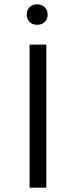

<svg xmlns="http://www.w3.org/2000/svg" viewBox="-20 -863 349 883"><path d="M116 -658H193V0H116ZM103 -796Q103 -817 116 -830Q129 -843 151 -843Q172 -843 185.5 -830Q199 -817 199 -796Q199 -775 185.5 -762Q172 -749 151 -749Q129 -749 116 -762Q103 -775 103 -796Z"/></svg>

Font: LXGW Bright TC
Style: Regular
Weight: 400
Designer: Christian Thalmann (Catharsis Fonts)
Foundry: LXGW / Christian Thalmann (Catharsis Fonts) / Fontworks Inc.
Version: Version 5.501